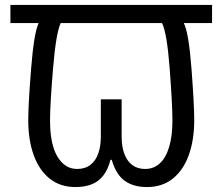

<svg xmlns="http://www.w3.org/2000/svg" viewBox="-20 -734 898 775"><path d="M285 21Q223 21 180.5 -13Q138 -47 116 -108Q94 -169 94 -249Q94 -311 105.5 -456Q117 -601 136 -641H22V-714H836V-641H722Q742 -601 753 -456Q764 -311 764 -249Q764 -169 742 -108Q720 -47 677.5 -13Q635 21 573 21Q518 21 483 -4.5Q448 -30 431 -89H426Q416 -50 397 -25.5Q378 -1 350 10Q322 21 285 21ZM291 -52Q324 -52 345.5 -69Q367 -86 377 -115.5Q387 -145 387 -182V-333H471V-182Q471 -141 482.5 -111.5Q494 -82 515 -67Q536 -52 566 -52Q600 -52 624.5 -74Q649 -96 662.5 -140Q676 -184 676 -248Q676 -311 665 -456Q654 -601 634 -641H225Q206 -601 194 -456Q182 -311 182 -248Q182 -151 212 -101.5Q242 -52 291 -52Z"/></svg>

Font: uguzrati25
Style: Book
Weight: 400
Designer: Jelle Bosma - Monotype Design Team, Universal Thirst
Foundry: Monotype Imaging Inc.
Version: Version 2.106